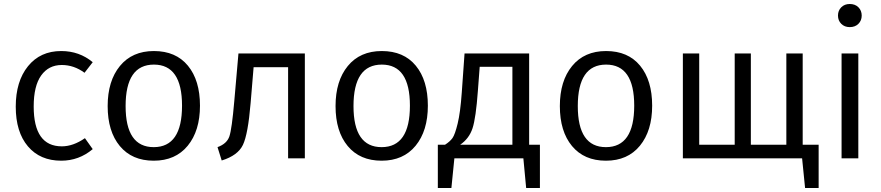

<svg xmlns="http://www.w3.org/2000/svg" viewBox="-20 -794 4420 963"><path d="M287 -538Q378 -538 445 -482L404 -429Q351 -468 290 -468Q224 -468 186.5 -415.5Q149 -363 149 -260Q149 -60 290 -60Q347 -60 406 -101L445 -46Q376 12 287 12Q181 12 120 -60Q59 -132 59 -259Q59 -386 120.5 -462Q182 -538 287 -538Z M752 -538Q862 -538 922.5 -464.5Q983 -391 983 -264Q983 -138 921.5 -63Q860 12 751 12Q642 12 581 -61.5Q520 -135 520 -262Q520 -388 581.5 -463Q643 -538 752 -538ZM752 -470Q610 -470 610 -262Q610 -56 751 -56Q893 -56 893 -264Q893 -470 752 -470Z M1176 -526H1509V0H1425V-457H1252L1237 -277Q1224 -121 1198.5 -67.5Q1173 -14 1092 11L1071 -56Q1118 -73 1130.5 -110Q1143 -147 1155 -286Z M1895 -538Q2005 -538 2065.5 -464.5Q2126 -391 2126 -264Q2126 -138 2064.5 -63Q2003 12 1894 12Q1785 12 1724 -61.5Q1663 -135 1663 -262Q1663 -388 1724.5 -463Q1786 -538 1895 -538ZM1895 -470Q1753 -470 1753 -262Q1753 -56 1894 -56Q2036 -56 2036 -264Q2036 -470 1895 -470Z M2634 -68H2688V149H2619L2605 0H2259L2244 149H2176V-68H2212Q2237 -84 2249.5 -101.5Q2262 -119 2275.5 -174.5Q2289 -230 2296 -329L2310 -526H2634ZM2550 -68V-459H2386L2377 -340Q2367 -202 2350 -150.5Q2333 -99 2288 -68Z M3020 -538Q3130 -538 3190.5 -464.5Q3251 -391 3251 -264Q3251 -138 3189.5 -63Q3128 12 3019 12Q2910 12 2849 -61.5Q2788 -135 2788 -262Q2788 -388 2849.5 -463Q2911 -538 3020 -538ZM3020 -470Q2878 -470 2878 -262Q2878 -56 3019 -56Q3161 -56 3161 -264Q3161 -470 3020 -470Z M4006 -68H4086V149H4018L4003 0H3405V-526H3487V-68H3665V-526H3746V-68H3924V-526H4006Z M4242 -774Q4269 -774 4285.5 -757.5Q4302 -741 4302 -716Q4302 -691 4285.5 -674.5Q4269 -658 4242 -658Q4216 -658 4199.5 -674.5Q4183 -691 4183 -716Q4183 -741 4199.5 -757.5Q4216 -774 4242 -774ZM4285 -526V0H4201V-526Z"/></svg>

Font: FiraGO Book
Style: Regular
Weight: 350
Designer: bBox Type
Foundry: bBox Type GmbH
Version: Version 1.001;PS 001.001;hotconv 1.0.88;makeotf.lib2.5.64775